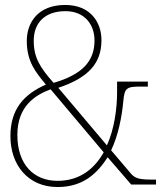

<svg xmlns="http://www.w3.org/2000/svg" viewBox="-20 -744 653 774"><path d="M212 10C317 10 373 -47 414 -110L509 0H609V-20H596C544 -20 525 -24 508 -44L428 -138C457 -199 471 -272 477 -335C482 -392 491 -395 553 -395H576V-415H452V-372C452 -307 441 -224 411 -158L215 -390C338 -431 389 -490 389 -582C389 -656 343 -724 243 -724C132 -724 88 -652 88 -579C88 -496 123 -454 165 -403C74 -363 22 -302 22 -195C22 -79 93 10 212 10ZM196 -410C141 -472 116 -512 116 -580C116 -651 160 -699 244 -699C322 -699 361 -644 361 -581C361 -498 313 -444 196 -410ZM212 -15C117 -15 50 -80 50 -200C50 -315 120 -360 184 -384L398 -130C361 -64 302 -15 212 -15Z"/></svg>

Font: Noto Serif Myanmar SemiCondensed Thin
Style: Regular
Weight: 100
Width: 4
Designer: Ben Mitchell and the Monotype Design Team
Foundry: Monotype Imaging Inc.
Version: Version 2.106